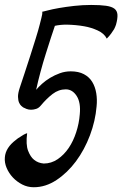

<svg xmlns="http://www.w3.org/2000/svg" viewBox="-20 -746 504 791"><path d="M152.3 -697.3Q153.3 -698.2 153.3 -697.3ZM254.9 -644.5Q227.5 -644.5 206.1 -639.6Q199.2 -620.1 189.5 -589.8Q179.7 -559.6 168.5 -523.9Q157.2 -488.3 147 -450.2Q136.7 -412.1 128.9 -376Q138.7 -387.7 153.3 -400.9Q168 -414.1 186.5 -425.3Q205.1 -436.5 226.6 -444.3Q248 -452.1 271.5 -452.1Q303.7 -452.1 325.7 -440.4Q347.7 -428.7 359.9 -408.7Q372.1 -388.7 376.5 -362.3Q380.9 -335.9 377.9 -307.6Q373 -248 350.6 -188.5Q328.1 -128.9 293 -81.5Q257.8 -34.2 212.9 -4.4Q168 25.4 119.1 25.4Q93.8 25.4 71.8 14.2Q49.8 2.9 33.2 -14.6Q16.6 -32.2 7.3 -54.2Q-2 -76.2 0 -97.7Q2.9 -137.7 45.9 -169.9Q53.7 -176.8 62.5 -181.6Q69.3 -186.5 77.1 -190.9Q85 -195.3 91.8 -197.3Q85.9 -150.4 95.7 -125Q105.5 -99.6 120.1 -87.9Q136.7 -74.2 160.2 -72.3Q191.4 -72.3 217.8 -90.3Q244.1 -108.4 263.2 -136.7Q282.2 -165 293.9 -201.2Q305.7 -237.3 308.6 -274.4Q313.5 -323.2 295.9 -350.6Q278.3 -377.9 251 -377.9Q221.7 -377.9 196.8 -358.9Q171.9 -339.8 148.4 -311.5Q139.6 -300.8 128.9 -297.4Q118.2 -293.9 107.9 -293.9Q97.7 -293.9 88.9 -297.4Q80.1 -300.8 75.2 -303.7Q72.3 -305.7 67.4 -310.1Q62.5 -314.5 58.6 -323.2Q54.7 -332 54.2 -346.7Q53.7 -361.3 61.5 -384.8Q69.3 -409.2 81.1 -443.8Q92.8 -478.5 104.5 -515.6Q116.2 -552.7 127 -586.9Q137.7 -621.1 143.6 -644.5Q152.3 -677.7 153.8 -687Q155.3 -696.3 153.3 -697.3Q158.2 -698.2 176.8 -703.1Q195.3 -708 223.1 -712.9Q251 -717.8 285.6 -721.7Q320.3 -725.6 355.5 -725.6Q393.6 -725.6 417 -722.2Q440.4 -718.8 451.7 -710Q462.9 -701.2 463.9 -685.1Q464.8 -668.9 458 -644.5Q455.1 -635.7 450.2 -626Q445.3 -618.2 438 -607.9Q430.7 -597.7 419.9 -586.9Q409.2 -608.4 382.3 -620.6Q355.5 -632.8 327.1 -637.7Q293.9 -643.6 254.9 -644.5Z"/></svg>

Font: Satisfy
Style: Regular
Weight: 400
Designer: Font Diner, Inc
Foundry: Font Diner, Inc
Version: Version 1.000